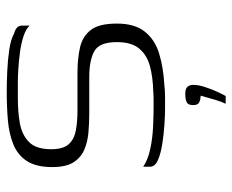

<svg xmlns="http://www.w3.org/2000/svg" viewBox="-80 -424 690 570"><g transform="rotate(-90 265.0 -139.0)"><path d="M55 -59Q75 -45 107.5 -38Q140 -31 174.5 -29.5Q209 -28 235 -28Q245 -28 256 -28Q267 -28 277 -29Q321 -30 354 -39Q387 -48 406 -71Q425 -94 425 -137Q425 -189 398 -204Q371 -219 321 -219Q305 -219 288 -219Q271 -219 252 -219Q233 -219 212 -219Q185 -219 156.5 -221.5Q128 -224 105 -234Q82 -244 68 -266Q54 -288 54 -329Q54 -376 71.5 -403.5Q89 -431 120.5 -444Q152 -457 192 -460.5Q232 -464 277 -464Q304 -464 338 -462.5Q372 -461 402.5 -456.5Q433 -452 451 -442Q462 -439 468 -433.5Q474 -428 474 -419Q474 -416 474 -411.5Q474 -407 474 -403Q474 -399 474 -396Q464 -407 443 -414Q422 -421 396.5 -424.5Q371 -428 347 -429.5Q323 -431 308 -431H257Q218 -431 184 -425Q150 -419 128.5 -398Q107 -377 107 -332Q107 -297 121.5 -280.5Q136 -264 162 -259Q188 -254 222 -254Q256 -254 283.5 -254Q311 -254 333 -254Q376 -254 409 -246.5Q442 -239 461 -214.5Q480 -190 480 -137Q480 -84 456 -54Q432 -24 391 -11.5Q350 1 297 4Q280 6 262.5 6Q245 6 226 6Q207 6 178 4Q149 2 121 -2.5Q93 -7 74 -15.5Q55 -24 55 -39ZM242 186Q249 171 253 157Q257 143 260.5 131Q264 119 266 112Q264 112 263 111.5Q262 111 260 111Q253 111 245.5 107Q238 103 238 89Q238 74 247 70Q256 66 272 66Q280 66 285.5 68Q291 70 294.5 75.5Q298 81 298 91Q298 105 291.5 125Q285 145 277 162Q269 179 265 186Z"/></g></svg>

Font: Genos Light
Style: Regular
Weight: 300
Designer: Robert E. Leuschke
Foundry: Robert E. Leuschke
Version: Version 1.010